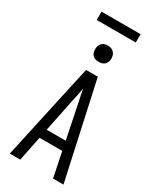

<svg xmlns="http://www.w3.org/2000/svg" viewBox="-274 -1199 1049 1276"><g transform="rotate(30 250.0 -561.0)"><path d="M44 0 151 -490 205 -735H295L456 0H376L337 -190H163L124 0ZM177 -260H323L276 -490Q269 -522 262.5 -554Q256 -586 250 -618Q244 -586 237.5 -554Q231 -522 224 -490ZM250 -823Q237 -823 225 -826.5Q213 -830 204 -839Q195 -848 191.5 -860Q188 -872 188 -885Q188 -898 191.5 -910Q195 -922 204 -931Q213 -940 225 -944Q237 -948 250 -948Q263 -948 275 -944Q287 -940 296 -931Q305 -922 309 -910Q313 -898 313 -885Q313 -872 309 -860Q305 -848 296 -839Q287 -830 275 -826.5Q263 -823 250 -823ZM400 -1058H100V-1122H400Z"/></g></svg>

Font: Iosevka Fixed
Style: Regular
Weight: 400
Monospace: yes
Designer: Belleve Invis
Foundry: Belleve Invis
Version: Version 33.2.4